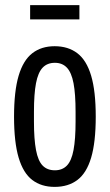

<svg xmlns="http://www.w3.org/2000/svg" viewBox="-20 -720 429 752"><path d="M194 12Q142 12 106.5 -15Q71 -42 53 -102.5Q35 -163 35 -263Q35 -363 53 -423.5Q71 -484 106.5 -511.5Q142 -539 194 -539Q247 -539 283 -511.5Q319 -484 337 -423.5Q355 -363 355 -263Q355 -163 337 -102.5Q319 -42 283 -15Q247 12 194 12ZM195 -53Q224 -53 242 -71.5Q260 -90 268 -132.5Q276 -175 276 -244V-282Q276 -352 268 -394Q260 -436 242 -455Q224 -474 195 -474Q165 -474 147 -455Q129 -436 121 -394Q113 -352 113 -282V-244Q113 -175 121 -132.5Q129 -90 147 -71.5Q165 -53 195 -53ZM98 -644V-700H291V-644Z"/></svg>

Font: Archivo ExtraCondensed
Style: Regular
Weight: 400
Width: 2
Designer: Hector Gatti
Foundry: Omnibus-Type
Version: Version 2.001